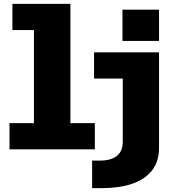

<svg xmlns="http://www.w3.org/2000/svg" viewBox="-20 -770 890 990"><path d="M29 0V-135H155V-615H44V-750H343V-135H469V0ZM611.5 -720H800V-559H611.5ZM455 200V58H496Q551.5 58 582.2 34.2Q613 10.5 613 -41V-365H465V-500H800V-8Q800 63 763.5 109.2Q727 155.5 661 177.8Q595 200 507 200Z"/></svg>

Font: Trispace ExtraBold
Style: Regular
Weight: 800
Designer: Tyler Finck
Foundry: Etcetera Type Company
Version: Version 1.210; ttfautohint (v1.8.3)